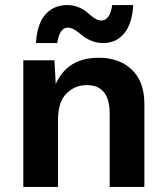

<svg xmlns="http://www.w3.org/2000/svg" viewBox="-20 -738 659 758"><path d="M506 -718Q502 -645 470.5 -606.5Q439 -568 387 -568Q362 -568 339.5 -577.5Q317 -587 304 -598.5Q291 -610 276 -619.5Q261 -629 248 -629Q215 -629 206 -568H122Q126 -642 158.5 -680Q191 -718 246 -718Q271 -718 292.5 -708.5Q314 -699 326 -687.5Q338 -676 352.5 -666.5Q367 -657 380 -657Q414 -657 423 -718ZM370 -510Q451 -510 500.5 -463Q550 -416 550 -328V0H413V-289Q413 -402 323 -402Q275 -402 242 -368.5Q209 -335 209 -265V0H72V-500H195L200 -406Q246 -510 370 -510Z"/></svg>

Font: Elaine Sans SemiBold
Style: Regular
Weight: 600
Designer: Wei Huang
Foundry: Wei Huang
Version: Version 2.001;December 24, 2019;FontCreator 12.0.0.2547 64-b